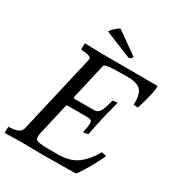

<svg xmlns="http://www.w3.org/2000/svg" viewBox="-218 -1031 1080 1167"><g transform="rotate(30 322.0 -447.5)"><path d="M472 -666Q537 -666 562.5 -637.5Q588 -609 584 -538L615 -535Q624 -563 631.5 -589.5Q639 -616 645 -642Q657 -695 653 -709L426 -710H265L141 -713L140 -669Q165 -667 180 -664.5Q195 -662 202.5 -658Q210 -654 211.5 -647Q213 -640 210 -630L83 -80Q77 -65 67 -58Q57 -51 44.5 -47.5Q32 -44 18.5 -43Q5 -42 -8 -41L-10 3L101 0Q164 1 201.5 1.5Q239 2 252 2L488 0Q491 0 500 -13Q509 -26 521.5 -46Q534 -66 547.5 -89.5Q561 -113 571.5 -133.5Q582 -154 588.5 -168.5Q595 -183 593 -185L561 -191Q519 -116 467.5 -81Q416 -46 340 -46H263Q203 -46 186 -57Q171 -69 182 -113L230 -323Q231 -332 242 -332H381Q408 -332 411 -315Q414 -297 401 -239L435 -244L461 -367L494 -500L460 -495Q446 -434 432 -411.5Q418 -389 394 -389H255Q245 -389 248 -399L305 -649Q308 -662 379 -665ZM285 -898 439 -789Q439 -785 433 -778.5Q427 -772 416 -769L228 -845Q229 -854 253 -876Q276 -898 285 -898Z"/></g></svg>

Font: Lusitana
Style: Italic
Weight: 400
Italic angle: -12°
Designer: Ana Paula Megda
Foundry: Ana Paula Megda
Version: Version 1.000; ttfautohint (v1.1) -l 8 -r 50 -G 200 -x 14 -D